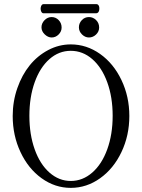

<svg xmlns="http://www.w3.org/2000/svg" viewBox="-20 -889 682 922"><path d="M189 -825.2Q180.7 -825.2 177 -836.2Q173.3 -847.2 177 -858.2Q180.7 -869.1 189 -869.1H443.8Q449.2 -869.1 452.6 -864.5Q456.1 -859.9 456.8 -853.5Q457.5 -847.2 456.5 -840.8Q455.6 -834.5 451.7 -829.8Q447.8 -825.2 441.9 -825.2ZM407.2 -709Q388.7 -709 373.8 -723.6Q358.9 -738.3 358.9 -757.8Q358.9 -777.3 372.8 -792.2Q386.7 -807.1 407.2 -807.1Q426.8 -807.1 441.4 -792.7Q456.1 -778.3 456.1 -756.8Q456.1 -737.3 441.2 -723.1Q426.3 -709 407.2 -709ZM228 -709Q210.4 -709 194.8 -723.9Q179.2 -738.8 179.2 -757.8Q179.2 -776.9 193.8 -792Q208.5 -807.1 228 -807.1Q247.6 -807.1 261.7 -792.5Q275.9 -777.8 275.9 -756.8Q275.9 -737.8 261.5 -723.4Q247.1 -709 228 -709ZM319.8 13.2Q244.1 13.2 179.9 -33Q115.7 -79.1 78.4 -158.7Q41 -238.3 41 -332Q41 -401.9 63.2 -465.6Q85.4 -529.3 122.8 -575.4Q160.2 -621.6 211.7 -648.7Q263.2 -675.8 319.8 -675.8Q396 -675.8 460.7 -629.9Q525.4 -584 563.2 -504.6Q601.1 -425.3 601.1 -332Q601.1 -238.3 563.2 -158.7Q525.4 -79.1 460.7 -33Q396 13.2 319.8 13.2ZM319.8 -20Q377 -20 423.1 -60.3Q469.2 -100.6 495.1 -172.1Q521 -243.7 521 -333Q521 -422.4 495.1 -493.7Q469.2 -564.9 423.3 -605Q377.4 -645 319.8 -645Q262.7 -645 217.3 -605Q171.9 -564.9 146.5 -493.7Q121.1 -422.4 121.1 -333Q121.1 -243.7 146.5 -172.1Q171.9 -100.6 217.5 -60.3Q263.2 -20 319.8 -20Z"/></svg>

Font: Junicode SmCond Light
Style: Regular
Weight: 300
Width: 4
Designer: Peter S. Baker
Version: Version 2.206